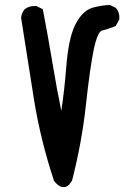

<svg xmlns="http://www.w3.org/2000/svg" viewBox="-20 -735 540 769"><path d="M117.2 -710.9Q120.1 -710.9 126 -710.9L151.4 -698.2Q173.8 -582 190.4 -481.4Q207 -380.9 225.6 -291Q238.3 -376 245.1 -462.9Q253.9 -579.1 280.3 -633.8Q308.6 -691.4 350.6 -704.1Q390.6 -714.8 418.9 -714.8H420.9L444.3 -703.1Q458 -687.5 458 -666Q458 -663.1 458 -657.2L443.4 -630.9Q410.2 -617.2 386.7 -612.3Q384.8 -611.3 381.8 -608.4Q368.2 -594.7 356.4 -541Q340.8 -467.8 324.2 -315.4Q307.6 -163.1 268.6 -11.7L256.8 4.9Q246.1 14.6 234.4 14.6Q215.8 14.6 196.3 -10.7Q142.6 -172.9 116.2 -335.9L64.5 -664.1Q66.4 -683.6 79.1 -698.2Q95.7 -710.9 117.2 -710.9Z"/></svg>

Font: JasonHandwriting2
Style: SemiBold
Weight: 600
Version: Version 1.04.7